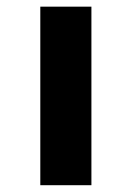

<svg xmlns="http://www.w3.org/2000/svg" viewBox="-20 -543 379 565"><path d="M98.6 2V-523.4H249V2Z"/></svg>

Font: Nasu
Style: Bold
Weight: 700
Designer: Ryoko NISHIZUKA (kana &amp; ideographs); Paul D. Hunt (Latin, Greek &amp; Cyrillic); Wenlong ZHANG (bopomofo); Sandoll C
Version: Version 2014.1215